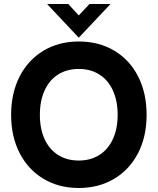

<svg xmlns="http://www.w3.org/2000/svg" viewBox="-20 -921 787 958"><path d="M35.5 -348Q35.5 -456.5 78 -539.5Q120.5 -622.5 197.2 -668.2Q274 -714 373 -714Q473 -714 549.8 -668.5Q626.5 -623 669 -540Q711.5 -457 711.5 -348Q711.5 -239.5 668.8 -156.8Q626 -74 549 -28.5Q472 17 373 17Q273.5 17 197 -28.8Q120.5 -74.5 78 -157.2Q35.5 -240 35.5 -348ZM373 -120Q432 -120 475.8 -147.8Q519.5 -175.5 543.2 -227Q567 -278.5 567 -348Q567 -418 543.2 -469.8Q519.5 -521.5 475.8 -549.2Q432 -577 373 -577Q314 -577 270.2 -549.5Q226.5 -522 202.8 -470.2Q179 -418.5 179 -348Q179 -277.5 202.8 -226.2Q226.5 -175 270.2 -147.5Q314 -120 373 -120ZM215 -901H320.5L373 -844L426.5 -901H531.5L373 -733Z"/></svg>

Font: HK Grotesk ExtraBold
Style: Regular
Weight: 800
Designer: Alfredo Marco Pradil
Foundry: Hanken Design Co.
Version: Version 3.001